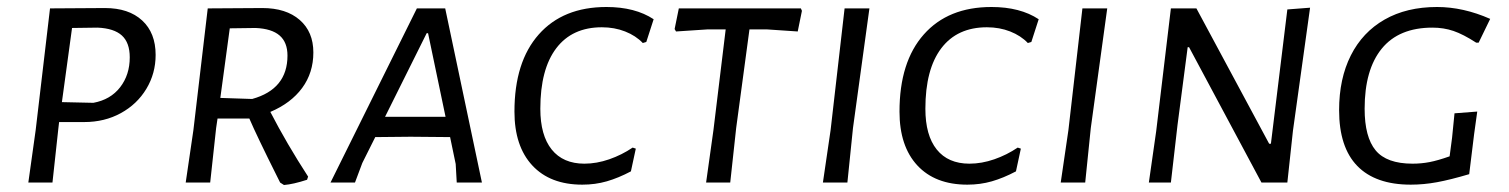

<svg xmlns="http://www.w3.org/2000/svg" viewBox="-20 -522 4314 549"><path d="M425 -365Q425 -312 398.5 -268Q372 -224 325.5 -198.5Q279 -173 221 -173H149L147 -156L130 0H61L82 -150L123 -498L280 -499Q348 -499 386.5 -463.5Q425 -428 425 -365ZM351 -358Q351 -400 328.5 -420.5Q306 -441 259 -443L186 -442L157 -230L247 -228Q296 -237 323.5 -272.5Q351 -308 351 -358Z M753 -202Q800 -111 861 -17L858 -8Q818 5 792 7L781 0L772 -18Q714 -134 693 -183H602L598 -156L581 0H511L533 -150L574 -498L730 -499Q798 -499 837 -465Q876 -431 876 -372Q876 -314 844 -270.5Q812 -227 753 -202ZM610 -242 701 -239Q802 -267 802 -363Q802 -401 779.5 -420.5Q757 -440 711 -442L637 -441Z M1358 0H1286L1283 -53L1267 -130L1154 -131L1053 -130L1016 -56L995 0H925L1172 -498H1253ZM1204 -427H1200L1081 -188H1254Z M1849 -467 1828 -402 1818 -399Q1798 -420 1767.5 -432Q1737 -444 1701 -444Q1616 -444 1570.5 -384Q1525 -324 1525 -211Q1525 -135 1557.5 -94.5Q1590 -54 1651 -54Q1686 -54 1722 -66.5Q1758 -79 1789 -100L1798 -97L1784 -32Q1748 -13 1715 -3.5Q1682 6 1645 6Q1553 6 1502 -49Q1451 -104 1451 -203Q1451 -345 1520.5 -423.5Q1590 -502 1714 -502Q1796 -502 1849 -467Z M2273 -491 2261 -432 2172 -438H2123L2085 -156L2068 0H1999L2020 -150L2055 -438H2004L1913 -432L1909 -439L1921 -498H2270Z M2419 -156 2403 0H2333L2355 -150L2395 -498H2466Z M2950 -467 2929 -402 2919 -399Q2899 -420 2868.5 -432Q2838 -444 2802 -444Q2717 -444 2671.5 -384Q2626 -324 2626 -211Q2626 -135 2658.5 -94.5Q2691 -54 2752 -54Q2787 -54 2823 -66.5Q2859 -79 2890 -100L2899 -97L2885 -32Q2849 -13 2816 -3.5Q2783 6 2746 6Q2654 6 2603 -49Q2552 -104 2552 -203Q2552 -345 2621.5 -423.5Q2691 -502 2815 -502Q2897 -502 2950 -467Z M3099 -156 3083 0H3013L3035 -150L3075 -498H3146Z M3677 -148 3661 0H3587L3380 -387H3376L3347 -165L3328 0H3265L3286 -147L3328 -498H3401L3609 -111H3614L3661 -495L3726 -500Z M4241 -468 4208 -400H4201Q4164 -424 4136 -433.5Q4108 -443 4076 -443Q3980 -443 3931 -383Q3882 -323 3882 -211Q3882 -130 3913.5 -92Q3945 -54 4019 -54Q4044 -54 4067.5 -58.5Q4091 -63 4125 -75L4132 -128L4139 -198L4204 -203L4195 -138L4181 -24Q4127 -8 4089 -1Q4051 6 4014 6Q3913 6 3861 -47.5Q3809 -101 3809 -207Q3809 -297 3842.5 -363.5Q3876 -430 3939 -466Q4002 -502 4089 -502Q4164 -502 4241 -468Z"/></svg>

Font: Alegreya Sans SC
Style: Italic
Weight: 400
Italic angle: -7°
Designer: Juan Pablo del Peral
Foundry: Huerta Tipografica
Version: Version 2.008; ttfautohint (v1.6)